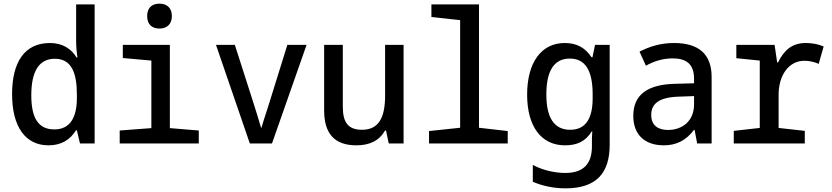

<svg xmlns="http://www.w3.org/2000/svg" viewBox="-20 -784 4544 1049"><path d="M245 10C318 10 365 -23 395 -72H400L417 0H497V-760H396V-559C396 -530 399 -497 403 -470H398C370 -517 322 -549 253 -549C115 -549 46 -446 46 -270C46 -91 119 10 245 10ZM277 -77C190 -77 151 -138 151 -263C151 -396 194 -463 280 -463C372 -463 400 -383 400 -268V-249C400 -142 363 -77 277 -77Z M851 -628C891 -628 919 -651 919 -696C919 -742 891 -764 851 -764C811 -764 784 -742 784 -696C784 -650 811 -628 851 -628ZM634 0H1066V-71L908 -84V-539H651V-467L807 -453V-84L634 -71Z M1345 0H1466L1655 -539H1550L1452 -224C1439 -181 1422 -134 1409 -87H1406C1393 -134 1377 -181 1364 -224L1263 -539H1160Z M1927 10C1998 10 2051 -14 2084 -71H2089L2104 0H2185V-539H2084V-262C2084 -144 2051 -75 1958 -75C1882 -75 1853 -115 1853 -201V-539H1751V-180C1751 -53 1809 10 1927 10Z M2324 0H2754V-68L2597 -86V-760H2337V-691L2494 -674V-86L2324 -68Z M3070 245C3236 245 3311 164 3311 7V-539H3231L3217 -471H3212C3175 -526 3129 -549 3065 -549C2938 -549 2860 -443 2860 -267C2860 -93 2937 10 3067 10C3131 10 3178 -10 3213 -66H3216C3214 -42 3214 -22 3214 -5V15C3214 107 3172 161 3068 161C3015 161 2946 147 2891 117V209C2944 232 3005 245 3070 245ZM3095 -75C3006 -75 2965 -143 2965 -268C2965 -394 3005 -464 3093 -464C3174 -464 3218 -405 3218 -268V-248C3218 -128 3174 -75 3095 -75Z M3607 10C3675 10 3729 -17 3771 -74H3775L3789 0H3868V-364C3868 -490 3795 -549 3663 -549C3587 -549 3528 -529 3474 -502L3509 -425C3553 -450 3603 -465 3655 -465C3726 -465 3772 -437 3772 -354V-329L3665 -326C3520 -322 3440 -268 3440 -151C3440 -45 3506 10 3607 10ZM3630 -74C3576 -74 3538 -98 3538 -156C3538 -219 3583 -253 3690 -256L3772 -259V-214C3772 -119 3704 -74 3630 -74Z M3989 0H4377V-69L4234 -85V-267C4234 -371 4288 -452 4375 -452C4403 -452 4432 -445 4453 -435L4480 -530C4450 -543 4417 -549 4382 -549C4307 -549 4263 -509 4231 -443H4226L4212 -539H4003V-466L4131 -453V-85L3989 -69Z"/></svg>

Font: Noto Sans Mono SemiCondensed Medium
Style: Regular
Weight: 500
Width: 4
Designer: Monotype Design Team
Foundry: Monotype Imaging Inc.
Version: Version 2.014